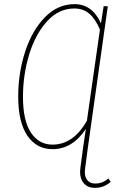

<svg xmlns="http://www.w3.org/2000/svg" viewBox="-20 -711 585 928"><path d="M515 168Q482 197 439 197Q406 197 386.5 176.5Q367 156 367 119Q367 113 369 97L382 0L395 -88Q330 10 234 10Q157 10 112.5 -55Q68 -120 68 -244Q68 -358 101.5 -461Q135 -564 197 -627.5Q259 -691 340 -691Q426 -691 468 -598L481 -681H501L405 0L392 98Q390 114 390 119Q390 147 403.5 161.5Q417 176 440 176Q461 176 475.5 169.5Q490 163 504 152ZM400 -127 463 -568Q441 -620 411.5 -645Q382 -670 339 -670Q264 -670 207.5 -608Q151 -546 121 -447.5Q91 -349 91 -243Q91 -128 129.5 -70Q168 -12 234 -12Q334 -12 400 -127Z"/></svg>

Font: Fira Sans Extra Condensed Thin
Style: Italic
Weight: 250
Width: 3
Italic angle: -8°
Designer: Carrois Corporate & Edenspiekermann AG
Foundry: Carrois Corporate GbR & Edenspiekermann AG
Version: Version 4.203